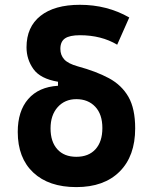

<svg xmlns="http://www.w3.org/2000/svg" viewBox="-20 -762 626 792"><path d="M294.9 9.8Q181.2 9.8 117.2 -50.3Q53.2 -110.4 53.2 -217.8Q53.2 -303.7 96.4 -353.5Q139.6 -403.3 219.2 -408.2V-424.8Q146.5 -437 117.9 -477.1Q89.4 -517.1 89.4 -566.9Q89.4 -650.9 147 -696.5Q204.6 -742.2 309.6 -742.2Q421.9 -742.2 513.2 -689.9L463.4 -577.6Q397.9 -616.7 309.6 -616.7Q267.1 -616.7 248 -603.5Q229 -590.3 229 -560.5Q229 -534.7 244.9 -517.1Q260.7 -499.5 300.8 -488.3Q376.5 -467.8 429.2 -439.5Q481.9 -411.1 509.8 -362.5Q537.6 -314 537.6 -232.4Q537.6 -118.2 473.4 -54.2Q409.2 9.8 294.9 9.8ZM294.9 -115.2Q345.7 -115.2 374 -146.5Q402.3 -177.7 402.3 -233.9Q402.3 -290.5 372.8 -321.8Q343.3 -353 294.9 -353Q247.6 -353 218 -320.1Q188.5 -287.1 188.5 -232.4Q188.5 -177.2 216.6 -146.2Q244.6 -115.2 294.9 -115.2Z"/></svg>

Font: Cascadia Mono PL
Style: Bold
Weight: 700
Monospace: yes
Designer: Aaron Bell
Foundry: Saja Typeworks
Version: Version 2404.023; ttfautohint (v1.8.4)